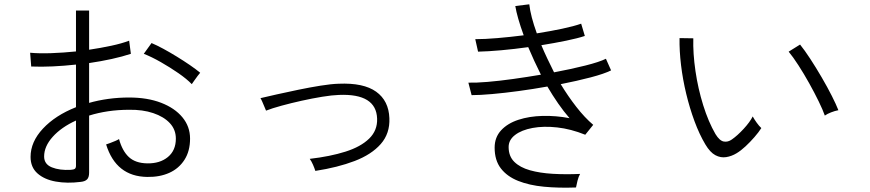

<svg xmlns="http://www.w3.org/2000/svg" viewBox="-20 -830 4040 892"><path d="M355 15Q292 23 239 13.5Q186 4 154 -24.5Q122 -53 122 -101Q122 -171 179.5 -232.5Q237 -294 333 -332V-530Q278 -524 225 -521.5Q172 -519 125 -521L120 -585Q162 -581 218 -583Q274 -585 333 -591V-781H394V-599Q448 -607 497 -617.5Q546 -628 580 -641L588 -580Q549 -567 499 -556Q449 -545 394 -537V-352Q436 -364 483 -370.5Q530 -377 580 -377Q665 -377 728.5 -352.5Q792 -328 827.5 -285Q863 -242 863 -186Q863 -128 837 -87.5Q811 -47 766.5 -27Q722 -7 664 -8Q519 -10 473 -159Q479 -161 491.5 -165.5Q504 -170 516.5 -175.5Q529 -181 533 -184Q548 -129 578.5 -100.5Q609 -72 664 -71Q723 -70 760 -100.5Q797 -131 797 -186Q797 -228 769 -258Q741 -288 692 -304.5Q643 -321 580 -320Q529 -320 482 -313Q435 -306 394 -293V-28Q394 -6 384.5 3.5Q375 13 355 15ZM309 -41Q323 -42 328 -46Q333 -50 333 -60V-270Q265 -239 225 -194.5Q185 -150 185 -103Q185 -67 221 -52.5Q257 -38 309 -41ZM871 -439Q848 -463 809 -490Q770 -517 727 -541.5Q684 -566 648 -580L684 -630Q708 -620 738.5 -603.5Q769 -587 801.5 -567Q834 -547 862.5 -527.5Q891 -508 910 -492Q907 -489 898 -477Q889 -465 881 -453.5Q873 -442 871 -439Z M1445 -36Q1441 -49 1434 -65Q1427 -81 1419 -92Q1514 -103 1585 -125.5Q1656 -148 1695 -186Q1734 -224 1732 -279Q1728 -396 1555 -389Q1523 -388 1477 -380.5Q1431 -373 1381.5 -362Q1332 -351 1288 -339Q1244 -327 1216 -316Q1215 -318 1209.5 -331.5Q1204 -345 1198 -358.5Q1192 -372 1190 -374Q1219 -381 1266 -391.5Q1313 -402 1366 -413Q1419 -424 1469 -432Q1519 -440 1553 -441Q1669 -446 1727.5 -404Q1786 -362 1789 -281Q1792 -210 1749 -161Q1706 -112 1627.5 -82Q1549 -52 1445 -36Z M2656 41Q2576 44 2507.5 37.5Q2439 31 2387.5 10.5Q2336 -10 2307 -47.5Q2278 -85 2278 -144Q2278 -192 2308 -224.5Q2338 -257 2388.5 -273.5Q2439 -290 2501 -291.5Q2563 -293 2626 -281Q2599 -312 2573 -349.5Q2547 -387 2523 -428Q2456 -416 2389.5 -407Q2323 -398 2266 -393Q2209 -388 2171 -388L2156 -446Q2191 -445 2245 -449.5Q2299 -454 2363.5 -463Q2428 -472 2493 -483Q2477 -515 2462 -547.5Q2447 -580 2434 -611Q2370 -602 2308.5 -596.5Q2247 -591 2201 -590L2188 -648Q2232 -648 2291 -653Q2350 -658 2413 -666Q2398 -707 2388 -742Q2378 -777 2374 -802L2439 -810Q2445 -755 2474 -675Q2537 -685 2591.5 -696.5Q2646 -708 2680 -720L2697 -663Q2664 -652 2610.5 -641Q2557 -630 2495 -620Q2508 -589 2523 -557.5Q2538 -526 2554 -494Q2634 -509 2699.5 -525.5Q2765 -542 2795 -557L2819 -503Q2787 -487 2724 -470.5Q2661 -454 2585 -439Q2619 -383 2657.5 -333.5Q2696 -284 2736 -250L2699 -204Q2632 -231 2568.5 -238Q2505 -245 2454 -235.5Q2403 -226 2373 -203Q2343 -180 2343 -147Q2343 -104 2369.5 -78Q2396 -52 2442 -39Q2488 -26 2548 -22.5Q2608 -19 2675 -22Q2668 -10 2663 9.5Q2658 29 2656 41Z M3402 -118Q3379 -104 3353.5 -100Q3328 -96 3303.5 -109Q3279 -122 3257 -159Q3229 -206 3206.5 -267Q3184 -328 3168 -394.5Q3152 -461 3144 -527.5Q3136 -594 3137 -653L3201 -652Q3199 -582 3211 -500Q3223 -418 3247 -341Q3271 -264 3304 -207Q3323 -176 3342.5 -172.5Q3362 -169 3380 -182Q3406 -200 3435 -231.5Q3464 -263 3477 -289Q3484 -276 3495.5 -260Q3507 -244 3517 -235Q3505 -216 3485 -193Q3465 -170 3443.5 -150Q3422 -130 3402 -118ZM3812 -293Q3803 -319 3783.5 -359Q3764 -399 3739.5 -443Q3715 -487 3689.5 -526.5Q3664 -566 3644 -590L3697 -623Q3718 -597 3744.5 -556.5Q3771 -516 3797.5 -470.5Q3824 -425 3844.5 -384.5Q3865 -344 3875 -318Q3859 -315 3841 -308Q3823 -301 3812 -293Z"/></svg>

Font: Zen Kaku Gothic New
Style: Regular
Weight: 400
Designer: Yoshimichi Ohira
Foundry: Positype
Version: Version 1.001